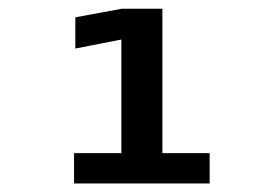

<svg xmlns="http://www.w3.org/2000/svg" viewBox="-20 -975 642 448"><path d="M152.8 -617.7H263.2V-882.8L155.8 -861.8V-934.6L264.2 -954.6H358.9V-617.7H469.2V-546.9H152.8Z"/></svg>

Font: Hack
Style: Bold
Weight: 700
Monospace: yes
Designer: Christopher Simpkins
Foundry: Christopher Simpkins
Version: Version 2.017